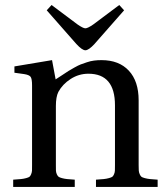

<svg xmlns="http://www.w3.org/2000/svg" viewBox="-20 -740 659 760"><path d="M165 -699.2 184.1 -720.2 287.1 -643.1Q309.1 -627.9 317.9 -627.9Q327.1 -627.9 349.1 -643.1L452.1 -720.2L471.2 -699.2L354 -565.9Q331.1 -541 317.9 -541Q305.2 -541 282.2 -565.9ZM32.2 0V-28.8Q52.7 -30.3 63 -31.2Q73.2 -32.2 83.3 -34.9Q93.3 -37.6 96.7 -40.3Q100.1 -43 103.3 -50.5Q106.4 -58.1 106.7 -65.2Q106.9 -72.3 106.9 -86.9V-401.9Q106.9 -428.2 101.1 -436Q95.2 -443.8 75.2 -446.8L37.1 -452.1V-477.1L186 -502L200.2 -425.8Q206.1 -429.2 225.3 -442.1Q244.6 -455.1 251 -459Q257.3 -462.9 273.7 -472.2Q290 -481.4 299.3 -484.9Q308.6 -488.3 323.5 -493.4Q338.4 -498.5 352.3 -500.2Q366.2 -502 381.8 -502Q451.2 -502 490 -460.2Q528.8 -418.5 528.8 -342.8V-86.9Q528.8 -72.8 529.3 -65.2Q529.8 -57.6 533 -50.5Q536.1 -43.5 539.6 -40.5Q543 -37.6 553.2 -34.9Q563.5 -32.2 573.7 -31.2Q584 -30.3 604 -28.8V0H359.9V-28.8Q380.4 -30.3 390.6 -31.2Q400.9 -32.2 410.9 -34.9Q420.9 -37.6 424.6 -40.3Q428.2 -43 431.4 -50.3Q434.6 -57.6 434.8 -64.9Q435.1 -72.3 435.1 -86.9V-323.2Q435.1 -448.2 330.1 -448.2Q292 -448.2 259.8 -427.5Q227.5 -406.7 210.9 -376Q201.2 -356 201.2 -320.8V-86.9Q201.2 -72.8 201.4 -65.2Q201.7 -57.6 204.8 -50.5Q208 -43.5 211.7 -40.5Q215.3 -37.6 225.3 -34.9Q235.4 -32.2 245.6 -31.2Q255.9 -30.3 275.9 -28.8V0Z"/></svg>

Font: Heuristica
Style: Regular
Weight: 400
Version: Version 1.0.2